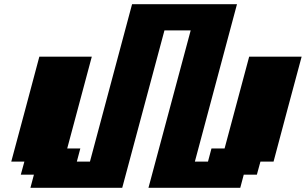

<svg xmlns="http://www.w3.org/2000/svg" viewBox="-20 -895 1457 915"><path d="M687.5 0H1125L1141.6 -62.5H1204.1L1221.2 -125H1283.7Q1305.7 -208 1350.3 -375Q1395 -542 1417.5 -625H1167.5L1050.3 -187.5H987.8L971.2 -125H908.7L1109.4 -875H609.4L408.7 -125H346.2L362.8 -187.5H300.3L417.5 -625H167.5Q145.5 -542 100.8 -375Q56.2 -208 33.7 -125H96.2L79.1 -62.5H141.6L125 0H562.5L763.7 -750H888.7Z"/></svg>

Font: Faithful 32x
Style: BoldOblique
Weight: 400
Foundry: Faithful Resource Pack
Version: Version 1.0; January 27, 2023